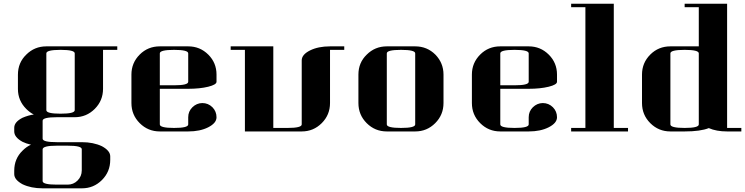

<svg xmlns="http://www.w3.org/2000/svg" viewBox="-20 -712 4036 1040"><path d="M57.1 0V-20Q57.1 -51.3 102.1 -74.2Q134.3 -87.9 163.1 -91.8Q142.1 -102.1 122.1 -122.1Q77.1 -167 77.1 -230V-307.1Q77.1 -372.6 122.1 -416Q167 -460.9 231 -460.9H615.2V-441.9H538.1V-231Q538.1 -167 493.2 -122.1Q448.2 -77.1 384.8 -77.1H288.1Q210.9 -77.1 210.9 -58.1V39.1Q210.9 58.1 288.1 58.1H422.9Q485.8 58.1 532.2 80.1Q577.1 104.5 577.1 134.8V153.8Q577.1 218.3 532.2 263.2Q487.3 308.1 423.8 308.1H210.9Q148.4 308.1 102.1 286.1Q57.1 261.7 57.1 231V212.9Q57.1 147.5 102.1 104Q124 82 147.9 71.8Q120.6 65.4 102.1 56.2Q57.1 31.7 57.1 0ZM210.9 97.2V269Q210.9 288.1 288.1 288.1H346.2Q377.9 288.1 399.9 266.1Q422.9 243.2 422.9 210.9V96.2Q422.9 77.1 346.2 77.1H288.1Q210.9 77.1 210.9 97.2ZM231 -115.2Q231 -96.2 308.1 -96.2Q384.8 -96.2 384.8 -115.2V-422.9Q384.8 -441.9 308.1 -441.9Q231 -441.9 231 -422.9Z M691.9 -153.8V-308.1Q691.9 -371.6 736.8 -416.5Q781.2 -460.9 845.7 -460.9H999.5Q1063.5 -460.9 1108.4 -416Q1152.8 -371.6 1152.8 -308.1V-269Q1152.8 -253.4 1107.9 -242.2Q1062 -231 999.5 -231H845.7V-38.1Q845.7 -19 922.9 -19Q999.5 -19 999.5 -38.1V-77.1Q999.5 -108.4 1022 -130.9Q1044.9 -153.3 1075.7 -153.8Q1107.9 -153.8 1130.9 -130.9Q1152.8 -108.4 1152.8 -76.7Q1152.8 -45.4 1107.9 -22.5Q1063.5 0 999.5 0H845.7Q781.7 0 736.8 -44.9Q691.9 -89.8 691.9 -153.8ZM845.7 -250H922.9Q999.5 -250 999.5 -269V-422.9Q999.5 -441.9 922.9 -441.9Q845.7 -441.9 845.7 -422.9Z M1229.5 -441.9V-460.9H1460.4V-19H1537.6Q1614.3 -19 1614.3 -38.1V-384.8Q1614.3 -416.5 1659.7 -439Q1704.1 -460.9 1767.6 -460.9H1844.7V-441.9H1767.6V-153.8Q1767.6 -89.8 1722.7 -44.9Q1677.7 0 1614.3 0H1306.6V-441.9Z M1921.4 -153.8V-308.1Q1921.4 -372.6 1966.3 -416Q2011.2 -460.9 2075.2 -460.9H2229Q2293.5 -460.9 2338.4 -416Q2382.3 -370.6 2382.3 -308.1V-153.8Q2382.3 -89.8 2337.4 -44.9Q2292.5 0 2229 0H2075.2Q2011.2 0 1966.3 -44.9Q1921.4 -89.8 1921.4 -153.8ZM2075.2 -38.1Q2075.2 -19 2152.3 -19Q2229 -19 2229 -38.1V-422.9Q2229 -441.9 2152.3 -441.9Q2075.2 -441.9 2075.2 -422.9Z M2536.1 -153.8V-308.1Q2536.1 -371.6 2581.1 -416.5Q2625.5 -460.9 2689.9 -460.9H2843.8Q2907.7 -460.9 2952.6 -416Q2997.1 -371.6 2997.1 -308.1V-269Q2997.1 -253.4 2952.1 -242.2Q2906.2 -231 2843.8 -231H2689.9V-38.1Q2689.9 -19 2767.1 -19Q2843.8 -19 2843.8 -38.1V-77.1Q2843.8 -108.4 2866.2 -130.9Q2889.2 -153.3 2919.9 -153.8Q2952.1 -153.8 2975.1 -130.9Q2997.1 -108.4 2997.1 -76.7Q2997.1 -45.4 2952.1 -22.5Q2907.7 0 2843.8 0H2689.9Q2626 0 2581.1 -44.9Q2536.1 -89.8 2536.1 -153.8ZM2689.9 -250H2767.1Q2843.8 -250 2843.8 -269V-422.9Q2843.8 -441.9 2767.1 -441.9Q2689.9 -441.9 2689.9 -422.9Z M3073.7 0V-19H3150.9V-672.9H3073.7V-691.9H3304.7V-19H3381.8V0Z M3457.5 -153.8V-308.1Q3457.5 -371.6 3502.4 -416.5Q3546.9 -460.9 3611.3 -460.9H3765.1V-672.9H3688.5V-691.9H3918.5V-19H3995.6V0H3918.5Q3860.4 0 3819.3 -18.1Q3773.9 0 3688.5 0H3611.3Q3547.4 0 3502.4 -44.9Q3457.5 -89.8 3457.5 -153.8ZM3611.3 -38.1Q3611.3 -19 3688.5 -19Q3765.1 -19 3765.1 -38.1V-422.9Q3765.1 -441.9 3688.5 -441.9Q3611.3 -441.9 3611.3 -422.9Z"/></svg>

Font: Hjet
Style: Regular
Weight: 400
Designer: T. Christopher White
Version: Version 1.2